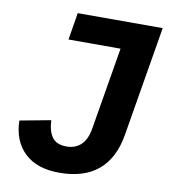

<svg xmlns="http://www.w3.org/2000/svg" viewBox="-80 -768 761 850"><g transform="rotate(10 300.0 -343.0)"><path d="M583 -698 500 -202Q482 -96 417.5 -42Q353 12 243 12Q141 12 86 -41Q31 -94 29 -185L168 -211Q170 -162 189.5 -135Q209 -108 254 -108Q294 -108 319.5 -132.5Q345 -157 353 -206L415 -576H181L201 -698Z"/></g></svg>

Font: iA Writer Mono V
Style: Regular
Weight: 400
Italic angle: -9.5°
Designer: Mike Abbink, Paul van der Laan, Pieter van Rosmalen
Foundry: Bold Monday
Version: Version 2.000